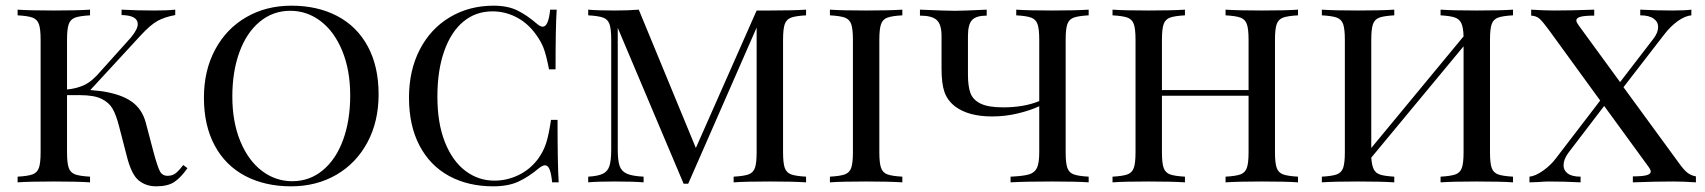

<svg xmlns="http://www.w3.org/2000/svg" viewBox="-20 -642 6003 676"><path d="M640 -50Q617 -17 594 -1.5Q571 14 530 14Q493 14 467.5 -7.5Q442 -29 426 -94L399 -198Q389 -237 376.5 -259Q364 -281 337.5 -294Q311 -307 262 -307H216V-106Q216 -68 222 -51Q228 -34 244.5 -28Q261 -22 297 -20V0Q251 -3 170 -3Q84 -3 42 0V-20Q78 -22 94.5 -28Q111 -34 117 -51Q123 -68 123 -106V-502Q123 -540 117 -557Q111 -574 94.5 -580Q78 -586 42 -588V-608Q84 -605 170 -605Q250 -605 297 -608V-588Q261 -586 244.5 -580Q228 -574 222 -557Q216 -540 216 -502V-327Q250 -330 277.5 -343Q305 -356 336 -393L441 -510Q465 -539 465 -557Q465 -588 408 -589V-608Q462 -605 523 -605Q569 -605 597 -608V-589Q559 -582 534 -568Q509 -554 475 -517L298 -325Q322 -323 337 -321Q405 -311 442.5 -285Q480 -259 493 -211L521 -105Q534 -57 542.5 -40Q551 -23 570 -23Q587 -23 598.5 -32Q610 -41 625 -61Z M1313 -310Q1313 -214 1273.5 -140.5Q1234 -67 1164 -26.5Q1094 14 1005 14Q913 14 843.5 -22.5Q774 -59 736 -129.5Q698 -200 698 -298Q698 -394 737.5 -467.5Q777 -541 847 -581.5Q917 -622 1006 -622Q1098 -622 1167.5 -585.5Q1237 -549 1275 -478.5Q1313 -408 1313 -310ZM798 -302Q798 -213 826 -145Q854 -77 902 -40.5Q950 -4 1009 -4Q1070 -4 1116.5 -42.5Q1163 -81 1188 -149.5Q1213 -218 1213 -306Q1213 -395 1185 -463Q1157 -531 1109 -567.5Q1061 -604 1002 -604Q941 -604 894.5 -565.5Q848 -527 823 -458.5Q798 -390 798 -302Z M1872 -557Q1883 -548 1891 -548Q1911 -548 1917 -608H1940Q1936 -548 1936 -398H1913Q1903 -450 1893 -475Q1883 -500 1863 -526Q1835 -563 1796 -582.5Q1757 -602 1714 -602Q1655 -602 1611.5 -566Q1568 -530 1544 -462Q1520 -394 1520 -302Q1520 -208 1546.5 -141.5Q1573 -75 1618.5 -40.5Q1664 -6 1721 -6Q1765 -6 1805.5 -25.5Q1846 -45 1874 -82Q1893 -108 1902.5 -137Q1912 -166 1920 -220H1943Q1943 -63 1947 0H1924Q1921 -31 1915 -45.5Q1909 -60 1899 -60Q1891 -60 1879 -51Q1841 -19 1805 -2.5Q1769 14 1717 14Q1628 14 1561 -22.5Q1494 -59 1457 -129.5Q1420 -200 1420 -298Q1420 -394 1458 -467.5Q1496 -541 1564 -581.5Q1632 -622 1718 -622Q1767 -622 1801 -605.5Q1835 -589 1872 -557Z M2737 -502V-106Q2737 -68 2743 -51Q2749 -34 2765.5 -28Q2782 -22 2818 -20V0Q2772 -3 2691 -3Q2605 -3 2563 0V-20Q2599 -22 2615.5 -28Q2632 -34 2638 -51Q2644 -68 2644 -106V-545L2403 5H2387L2155 -544V-116Q2155 -77 2161.5 -58Q2168 -39 2187 -30.5Q2206 -22 2246 -20V0Q2210 -3 2144 -3Q2084 -3 2051 0V-20Q2086 -22 2103 -30.5Q2120 -39 2126 -58.5Q2132 -78 2132 -116V-502Q2132 -540 2126 -557Q2120 -574 2103.5 -580Q2087 -586 2051 -588V-608Q2084 -605 2144 -605Q2192 -605 2229 -608L2430 -121L2644 -605H2691Q2772 -605 2818 -608V-588Q2782 -586 2765.5 -580Q2749 -574 2743 -557Q2737 -540 2737 -502Z M3157 -588Q3121 -586 3104.5 -580Q3088 -574 3082 -557Q3076 -540 3076 -502V-106Q3076 -68 3082 -51Q3088 -34 3104.5 -28Q3121 -22 3157 -20V0Q3111 -3 3030 -3Q2944 -3 2902 0V-20Q2938 -22 2954.5 -28Q2971 -34 2977 -51Q2983 -68 2983 -106V-502Q2983 -540 2977 -557Q2971 -574 2954.5 -580Q2938 -586 2902 -588V-608Q2944 -605 3030 -605Q3110 -605 3157 -608Z M3732 -502V-106Q3732 -68 3738 -51Q3744 -34 3760.5 -28Q3777 -22 3813 -20V0Q3771 -3 3684 -3Q3591 -3 3538 0V-20Q3583 -22 3603 -28Q3623 -34 3631 -51Q3639 -68 3639 -106V-268Q3607 -253 3563 -242.5Q3519 -232 3473 -232Q3390 -232 3343 -267Q3316 -288 3305.5 -317.5Q3295 -347 3295 -401V-515Q3295 -556 3278 -571.5Q3261 -587 3219 -587V-608Q3311 -604 3342 -604Q3370 -604 3454 -608V-587Q3417 -587 3402.5 -571.5Q3388 -556 3388 -515V-379Q3388 -339 3396.5 -315Q3405 -291 3432 -277.5Q3459 -264 3512 -264Q3585 -264 3639 -286V-502Q3639 -540 3633 -557Q3627 -574 3610.5 -580Q3594 -586 3558 -588V-608Q3600 -605 3684 -605Q3767 -605 3813 -608V-588Q3777 -586 3760.5 -580Q3744 -574 3738 -557Q3732 -540 3732 -502Z M4550 -588Q4514 -586 4497.5 -580Q4481 -574 4475 -557Q4469 -540 4469 -502V-106Q4469 -68 4475 -51Q4481 -34 4497.5 -28Q4514 -22 4550 -20V0Q4508 -3 4422 -3Q4342 -3 4295 0V-20Q4331 -22 4347.5 -28Q4364 -34 4370 -51Q4376 -68 4376 -106V-305H4071V-106Q4071 -68 4077 -51Q4083 -34 4099.5 -28Q4116 -22 4152 -20V0Q4106 -3 4025 -3Q3939 -3 3897 0V-20Q3933 -22 3949.5 -28Q3966 -34 3972 -51Q3978 -68 3978 -106V-502Q3978 -540 3972 -557Q3966 -574 3949.5 -580Q3933 -586 3897 -588V-608Q3939 -605 4025 -605Q4105 -605 4152 -608V-588Q4116 -586 4099.5 -580Q4083 -574 4077 -557Q4071 -540 4071 -502V-325H4376V-502Q4376 -540 4370 -557Q4364 -574 4347.5 -580Q4331 -586 4295 -588V-608Q4341 -605 4422 -605Q4508 -605 4550 -608Z M5226 -502V-106Q5226 -68 5232 -51Q5238 -34 5254.5 -28Q5271 -22 5307 -20V0Q5265 -3 5179 -3Q5098 -3 5052 0V-20Q5088 -22 5104.5 -28Q5121 -34 5127 -51Q5133 -68 5133 -106V-479L4808 -87Q4810 -59 4817 -45.5Q4824 -32 4840 -27Q4856 -22 4889 -20V0Q4843 -3 4762 -3Q4676 -3 4634 0V-20Q4670 -22 4686.5 -28Q4703 -34 4709 -51Q4715 -68 4715 -106V-502Q4715 -540 4709 -557Q4703 -574 4686.5 -580Q4670 -586 4634 -588V-608Q4676 -605 4762 -605Q4842 -605 4889 -608V-588Q4853 -586 4836.5 -580Q4820 -574 4814 -557Q4808 -540 4808 -502V-121L5133 -514Q5132 -546 5125 -560.5Q5118 -575 5102 -580.5Q5086 -586 5052 -588V-608Q5098 -605 5179 -605Q5265 -605 5307 -608V-588Q5271 -586 5254.5 -580Q5238 -574 5232 -557Q5226 -540 5226 -502Z M5951 -21V0Q5906 -3 5870 -3Q5810 -3 5729 0V-21Q5762 -21 5777 -25Q5792 -29 5792 -38Q5792 -44 5784 -55L5628 -269L5502 -104Q5485 -81 5485 -60Q5485 -42 5500 -31Q5515 -20 5545 -20V0Q5488 -3 5432 -3Q5421 -3 5395 -1L5365 0V-20Q5386 -22 5413.5 -41.5Q5441 -61 5460 -87L5614 -288L5433 -537Q5411 -567 5400 -576.5Q5389 -586 5371 -587V-608Q5416 -605 5452 -605Q5512 -605 5593 -608V-587Q5560 -587 5545 -583Q5530 -579 5530 -570Q5530 -564 5538 -553L5684 -353L5801 -505Q5818 -527 5818 -547Q5818 -565 5802 -576.5Q5786 -588 5755 -588V-608Q5812 -605 5868 -605Q5911 -605 5935 -608V-588Q5913 -586 5887.5 -568Q5862 -550 5839 -520L5696 -335L5889 -71Q5908 -44 5921 -34Q5934 -24 5951 -21Z"/></svg>

Font: Playfair Display SC
Style: Regular
Weight: 400
Designer: Claus Eggers Sørensen
Foundry: Claus Eggers Sørensen
Version: Version 1.200; ttfautohint (v1.6)